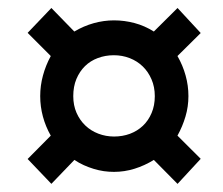

<svg xmlns="http://www.w3.org/2000/svg" viewBox="-20 -549 556 478"><path d="M106.4 -409.5Q93.6 -385.9 86.9 -360.8Q80.1 -335.8 80.1 -309.7Q80.1 -283.8 86.8 -258.9Q93.5 -234 106.4 -211.3L48.8 -153.2L107.9 -91.3L165.2 -150.9Q176.4 -143.4 188.5 -137.9Q200.7 -132.4 213.2 -128.6Q225.7 -124.8 238.4 -122.9Q251.1 -121.1 263.8 -121.1Q289.8 -121.1 314.9 -128.9Q340 -136.7 363 -150.9L422 -91.2L479.7 -153.6L421.8 -211.3Q434.6 -234.4 441.8 -259Q449.1 -283.6 449.1 -309.7Q449.1 -335.9 442.1 -361Q435.2 -386.1 421.8 -409.5L479.7 -466.8L422 -529.1L363 -470.5Q340 -485 314.9 -491.6Q289.8 -498.3 263.8 -498.3Q238.4 -498.3 213.3 -491.3Q188.2 -484.3 165 -470.5L107.9 -529.1L48.8 -467.2ZM162.4 -309.7Q162.4 -333.5 170.2 -352.3Q178.1 -371.1 191.5 -384.3Q205 -397.6 223.6 -404.5Q242.2 -411.5 263.4 -411.5Q284.3 -411.5 302.9 -404.3Q321.4 -397.1 335.3 -383.7Q349.1 -370.4 357.2 -351.5Q365.4 -332.6 365.4 -309.7Q365.4 -286.3 357.4 -267.6Q349.5 -248.9 335.7 -235.8Q321.9 -222.8 303.5 -215.9Q285 -209.1 264 -209.1Q243.5 -209.1 224.9 -216.2Q206.3 -223.3 192.5 -236.5Q178.7 -249.6 170.5 -268.2Q162.4 -286.7 162.4 -309.7Z"/></svg>

Font: SaysetthaMai Thin
Style: Regular
Weight: 100
Designer: John M. Durdin
Foundry: Lao Script for Windows
Version: Version 1.101